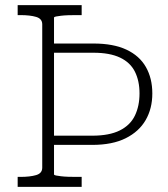

<svg xmlns="http://www.w3.org/2000/svg" viewBox="-20 -730 655 750"><path d="M299 -710H49V-671H60Q97 -671 121 -664Q145 -657 145 -635V-75Q145 -53 121 -46Q97 -39 60 -39H49V0H299V-39H277Q262 -39 246.5 -39.5Q231 -40 218.5 -41.5Q206 -43 198.5 -44.5Q191 -46 191 -49V-661Q191 -664 198.5 -665.5Q206 -667 218.5 -668.5Q231 -670 246.5 -670.5Q262 -671 277 -671H299ZM575 -365Q575 -424 550 -468Q525 -512 474 -536Q423 -560 345 -560H162V-524H345Q409 -524 449 -505Q489 -486 507 -450Q525 -414 525 -365Q525 -316 507 -278.5Q489 -241 448 -220.5Q407 -200 340 -200H171V-164H340Q419 -164 471 -190Q523 -216 549 -261Q575 -306 575 -365Z"/></svg>

Font: Roboto Serif 20pt Thin
Style: Regular
Weight: 250
Version: Version 1.008